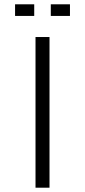

<svg xmlns="http://www.w3.org/2000/svg" viewBox="-20 -872 395 892"><path d="M145 0V-700H210V0ZM50 -852H139V-798H50ZM216 -798V-852H305V-798Z"/></svg>

Font: Turret Road Medium
Style: Regular
Weight: 500
Designer: Noponies
Foundry: Noponies
Version: Version 1.001; ttfautohint (v1.8)